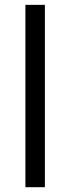

<svg xmlns="http://www.w3.org/2000/svg" viewBox="-20 -780 293 800"><path d="M167 0H85.9V-759.8H167Z"/></svg>

Font: f0_46866 
Style: Regular
Weight: 400
Foundry: Ascender Corporation
Version: Version 1.10